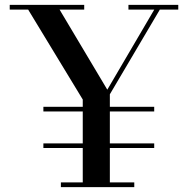

<svg xmlns="http://www.w3.org/2000/svg" viewBox="-20 -770 778 790"><path d="M320.5 0V-360.5L84 -750H213.5L421.5 -401L625 -748H648L432 -382V0ZM230.5 0V-19.5H532.5V0ZM158.5 -161V-180H614.5V-161ZM158.5 -311.5V-330.5H614.5V-311.5ZM20 -730.5V-750H326.5V-730.5ZM508.5 -730.5V-750H713.5V-730.5Z"/></svg>

Font: Bodoni Moda Medium
Style: Regular
Weight: 500
Designer: Owen Earl
Foundry: indestructible type
Version: Version 2.005